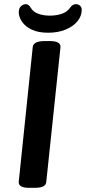

<svg xmlns="http://www.w3.org/2000/svg" viewBox="-20 -899 412 921"><path d="M120 2Q67 2 70 -28L137 -673Q140 -702 194 -702H219Q273 -702 270 -672L202 -27Q201 -12 187.5 -5Q174 2 145 2ZM211 -742Q163 -742 132 -757Q101 -772 85.5 -795Q70 -818 70 -840Q70 -859 80.5 -869Q91 -879 104 -879Q118 -879 128 -861Q139 -842 163.5 -833Q188 -824 219 -824Q251 -824 277 -833Q303 -842 316 -862Q328 -879 344 -879Q356 -879 364 -871.5Q372 -864 372 -852Q372 -822 351.5 -797Q331 -772 294.5 -757Q258 -742 211 -742Z"/></svg>

Font: Asap Expanded Expanded SemiBold
Style: Italic
Weight: 600
Width: 7
Italic angle: -6°
Designer: Pablo Cosgaya
Foundry: Omnibus-Type
Version: Version 3.001; ttfautohint (v1.8.4.7-5d5b)